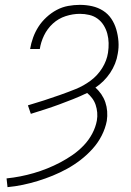

<svg xmlns="http://www.w3.org/2000/svg" viewBox="-20 -763 540 791"><path d="M11 8 7 -28Q36 -31 64 -36.5Q92 -42 119.5 -50Q147 -58 174.5 -69Q202 -80 228.5 -94Q255 -108 279.5 -125Q304 -142 325 -164Q346 -186 360 -212.5Q374 -239 379 -266Q382 -283 380.5 -299.5Q379 -316 374 -331Q369 -346 359.5 -358.5Q350 -371 339 -380Q310 -366 281 -354.5Q252 -343 223.5 -332.5Q195 -322 165.5 -312.5Q136 -303 107 -294L95 -329Q129 -339 161.5 -349.5Q194 -360 226.5 -371.5Q259 -383 291.5 -396Q324 -409 353 -430.5Q382 -452 401 -482.5Q420 -513 425 -546Q428 -566 427.5 -586Q427 -606 422 -624.5Q417 -643 407 -659Q397 -675 382 -686Q367 -697 348 -701.5Q329 -706 309 -706Q280 -706 250.5 -696.5Q221 -687 198 -666Q175 -645 161.5 -617Q148 -589 144 -561H104Q108 -585 116.5 -608.5Q125 -632 138.5 -653Q152 -674 171.5 -692Q191 -710 213.5 -722Q236 -734 260.5 -738.5Q285 -743 309 -743Q335 -743 359.5 -737.5Q384 -732 404.5 -719Q425 -706 438.5 -686Q452 -666 459 -642Q466 -618 468 -592.5Q470 -567 465 -541Q462 -521 454 -501Q446 -481 434 -463Q422 -445 406.5 -429.5Q391 -414 373 -402Q387 -390 397.5 -374.5Q408 -359 414 -341.5Q420 -324 421.5 -304.5Q423 -285 420 -265Q414 -234 399 -204.5Q384 -175 361.5 -150Q339 -125 312.5 -104.5Q286 -84 257 -68Q228 -52 197.5 -39.5Q167 -27 136 -17.5Q105 -8 74 -1.5Q43 5 11 8Z"/></svg>

Font: Iosevka SS18 Extralight
Style: Italic
Weight: 200
Italic angle: -9°
Monospace: yes
Designer: Belleve Invis
Foundry: Belleve Invis
Version: Version 25.1.1; ttfautohint (v1.8.4)